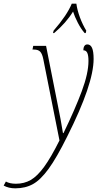

<svg xmlns="http://www.w3.org/2000/svg" viewBox="-160 -786 546 1046"><path d="M-140 225 -128 203Q-107 215 -73 215Q-28 215 7.5 194.5Q43 174 80 123.5Q117 73 164 -21L76 -463Q70 -493 59 -504.5Q48 -516 25 -516H17L21 -536H91L155 -213Q171 -136 183 -61H186Q249 -191 285.5 -289Q322 -387 322 -454Q322 -484 315.5 -498Q309 -512 294 -512Q294 -526 299.5 -535Q305 -544 316 -544Q333 -544 341.5 -525Q350 -506 350 -465Q350 -328 206 -42Q149 73 105 133.5Q61 194 19.5 217Q-22 240 -77 240Q-113 240 -140 225ZM132 -619Q205 -703 231 -766H256Q261 -730 275.5 -691Q290 -652 310 -619L307 -606H301Q281 -629 264 -662Q247 -695 238 -723Q200 -661 135 -606H129Z"/></svg>

Font: Noto Serif CondThin
Style: Italic
Weight: 250
Width: 3
Italic angle: -12°
Designer: Monotype Design Team
Foundry: Monotype Imaging Inc.
Version: Version 1.001